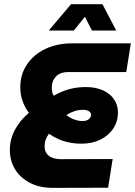

<svg xmlns="http://www.w3.org/2000/svg" viewBox="-20 -910 654 930"><path d="M236.7 0Q170.7 0 123.7 -25Q76.7 -50 52.2 -91.3Q27.7 -132.7 27.7 -183Q27.7 -236.3 53 -282.7Q78.3 -329 120 -363Q101 -388.7 89.7 -419.5Q78.3 -450.3 78.3 -487.3Q78.3 -549.3 110.3 -597.3Q142.3 -645.3 199.2 -672.7Q256 -700 329 -700H613.7L591.7 -561H309.7Q271.7 -561 251.2 -539.5Q230.7 -518 230.7 -486.3Q230.7 -476.7 232.5 -466Q234.3 -455.3 240.3 -446.3Q279 -468.3 316 -478.3Q353 -488.3 395.7 -488.3Q445 -488.3 479.8 -472Q514.7 -455.7 533 -428Q551.3 -400.3 551.3 -365Q551.3 -321.7 528.7 -287.5Q506 -253.3 466.2 -233.7Q426.3 -214 374 -214Q344 -214 315.8 -219.7Q287.7 -225.3 262.8 -236.3Q238 -247.3 217.3 -262.3Q206.3 -248 201.2 -233.5Q196 -219 196 -201Q196 -182 204.8 -168.2Q213.7 -154.3 231.7 -146.7Q249.7 -139 277 -139L525.7 -139.7L503.7 -0.7ZM379 -323.7Q399.7 -323.7 410.3 -332.8Q421 -342 421 -353.3Q421 -364 411.2 -371Q401.3 -378 382 -378Q361 -378 341.8 -372Q322.7 -366 301.3 -353Q320.3 -338 340.7 -330.8Q361 -323.7 379 -323.7ZM216 -762 324.3 -889.7H476.3L543 -762H425.3L391.3 -828.7L337.3 -762Z"/></svg>

Font: MuseoModerno Thin
Style: Italic
Weight: 100
Italic angle: -9°
Designer: Pablo Cosgaya, Héctor Gatti, Marcela Romero, and the Authors of The MuseoModerno Project.
Foundry: Omnibus-Type Team
Version: Version 1.003